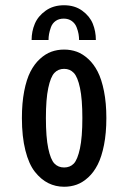

<svg xmlns="http://www.w3.org/2000/svg" viewBox="-20 -701 490 732"><path d="M100.5 -548.5Q100.5 -581.5 112.8 -610.5Q125 -639.5 154 -660.2Q183 -681 224 -681Q265 -681 293.5 -660.2Q322 -639.5 333.8 -610.5Q345.5 -581.5 345.5 -548.5H281.5Q281.5 -559.5 279.5 -571.2Q277.5 -583 272 -597.2Q266.5 -611.5 253.8 -620.8Q241 -630 223 -630Q204.5 -630 192 -621Q179.5 -612 174.2 -597.2Q169 -582.5 167 -571.2Q165 -560 165 -548.5ZM224.5 11Q192 11 164.2 -2.8Q136.5 -16.5 113.2 -45.8Q90 -75 76.8 -127.5Q63.5 -180 63.5 -251Q63.5 -308 72.2 -353.2Q81 -398.5 96 -427.8Q111 -457 132 -476.2Q153 -495.5 175.8 -503.8Q198.5 -512 224.5 -512Q250 -512 272.8 -503.8Q295.5 -495.5 316.5 -476.2Q337.5 -457 352.5 -427.8Q367.5 -398.5 376.5 -353.2Q385.5 -308 385.5 -251Q385.5 -193.5 376.5 -148.2Q367.5 -103 352.5 -73.5Q337.5 -44 316.5 -24.8Q295.5 -5.5 272.8 2.8Q250 11 224.5 11ZM294 -251Q294 -323 285 -365.5Q276 -408 261.2 -423.2Q246.5 -438.5 224.5 -438.5Q202 -438.5 187.5 -423.2Q173 -408 164 -365.5Q155 -323 155 -251Q155 -178 164 -135.2Q173 -92.5 187.5 -77.5Q202 -62.5 224.5 -62.5Q247 -62.5 261.2 -77.2Q275.5 -92 284.8 -135Q294 -178 294 -251Z"/></svg>

Font: League Mono Condensed
Style: Regular
Weight: 400
Width: 1
Designer: Tyler Finck
Foundry: The League of Moveable Type / Tyler Finck
Version: Version 2.210